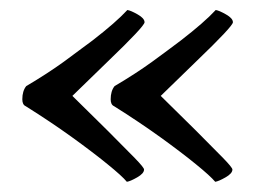

<svg xmlns="http://www.w3.org/2000/svg" viewBox="-20 -433 506 382"><path d="M408.2 -71.3Q398.4 -83 369.6 -106.4Q340.8 -129.9 298.8 -160.2Q256.8 -190.4 207 -221.7Q200.2 -224.6 200.2 -235.4Q200.2 -252 208 -261.7Q251 -287.1 283.2 -310.5Q315.4 -334 339.8 -352.5Q386.7 -388.7 409.2 -413.1Q416 -412.1 429.7 -404.3Q443.4 -396.5 443.4 -388.7Q443.4 -380.9 371.1 -311.5L299.8 -242.2L370.1 -172.9Q405.3 -137.7 423.8 -118.7Q442.4 -99.6 442.4 -95.7Q442.4 -87.9 428.7 -80.1Q415 -72.3 408.2 -71.3ZM232.4 -71.3Q222.7 -83 193.8 -106.4Q165 -129.9 123 -160.2Q81.1 -190.4 31.2 -221.7Q24.4 -224.6 24.4 -235.4Q24.4 -252 32.2 -261.7Q75.2 -287.1 107.4 -310.5Q139.6 -334 164.1 -352.5Q210.9 -388.7 233.4 -413.1Q240.2 -412.1 253.9 -404.3Q267.6 -396.5 267.6 -388.7Q267.6 -380.9 195.3 -311.5L124 -242.2L194.3 -172.9Q229.5 -137.7 248 -118.7Q266.6 -99.6 266.6 -95.7Q266.6 -87.9 252.9 -80.1Q239.3 -72.3 232.4 -71.3Z"/></svg>

Font: Crimson Text
Style: Bold
Weight: 700
Designer: Sebastian Kosch
Foundry: Sebastian Kosch
Version: Version 1.100